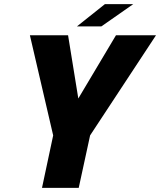

<svg xmlns="http://www.w3.org/2000/svg" viewBox="-20 -908 774 928"><path d="M734 -737.5 415.5 -253.5 360.5 0H183L237 -253.5L124.5 -737.5H309L358.5 -432L540.5 -737.5ZM352 -780.5 487 -888H624L470 -780.5Z"/></svg>

Font: Epilogue ExtraBold
Style: Italic
Weight: 800
Italic angle: -12°
Designer: Tyler Finck
Foundry: Etcetera Type Co
Version: Version 2.111; ttfautohint (v1.8.3)